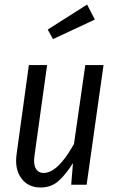

<svg xmlns="http://www.w3.org/2000/svg" viewBox="-20 -812 512 844"><path d="M362.8 -792 397 -726.1 212.9 -640.1 189.9 -682.1ZM158.2 12.2Q103.5 12.2 73.5 -28.6Q43.5 -69.3 53.2 -136.2L106.9 -525.9H187L131.8 -128.9Q126 -91.8 137 -71.8Q147.9 -51.8 171.9 -51.8Q234.4 -51.8 305.2 -179.2L355 -525.9H435.1L360.8 0H293L300.8 -95.2Q267.6 -42.5 235.8 -15.1Q204.1 12.2 158.2 12.2Z"/></svg>

Font: Fira Sans Compressed Book
Style: Italic
Weight: 350
Width: 3
Italic angle: -8°
Designer: Carrois Corporate & Edenspiekermann AG
Foundry: Carrois Corporate GbR & Edenspiekermann AG
Version: Version 4.203;PS 004.203;hotconv 1.0.88;makeotf.lib2.5.64775